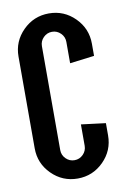

<svg xmlns="http://www.w3.org/2000/svg" viewBox="-78 -707 498 755"><g transform="rotate(-10 171.0 -329.5)"><path d="M170.9 -73.2Q190.9 -73.2 205.3 -87.6Q219.7 -102.1 219.7 -122.1V-207.5L317.4 -195.3V-146.5Q317.4 -85.9 274.4 -43Q231.4 0 170.9 0Q110.4 0 67.4 -43Q24.4 -85.9 24.4 -146.5V-512.7Q24.4 -573.2 67.4 -616.2Q110.4 -659.2 170.9 -659.2Q231.4 -659.2 274.4 -616.2Q317.4 -573.2 317.4 -512.7V-463.9L219.7 -451.7V-537.1Q219.7 -557.1 205.3 -571.5Q190.9 -585.9 170.9 -585.9Q150.9 -585.9 136.5 -571.5Q122.1 -557.1 122.1 -537.1V-122.1Q122.1 -102.1 136.5 -87.6Q150.9 -73.2 170.9 -73.2Z"/></g></svg>

Font: Alegre Sans
Style: Regular
Weight: 400
Width: 3
Designer: GrandChaos9000
Version: Version 1.2.6 - August 1, 2014